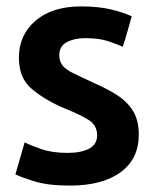

<svg xmlns="http://www.w3.org/2000/svg" viewBox="-20 -561 491 599"><path d="M191 -84Q143 -84 108.5 -96Q74 -108 57 -117L28 -17Q46 -8 88.5 5Q131 18 198 18Q299 18 356 -23.5Q413 -65 413 -141Q413 -185 395.5 -214Q378 -243 346.5 -263.5Q315 -284 271 -303Q236 -320 212 -331Q188 -342 176.5 -355Q165 -368 165 -389Q165 -417 188.5 -429.5Q212 -442 245 -442Q289 -442 317.5 -432.5Q346 -423 363 -415Q371 -439 377.5 -462.5Q384 -486 391 -510Q366 -522 326.5 -531.5Q287 -541 233 -541Q143 -541 91 -496.5Q39 -452 39 -381Q39 -319 76.5 -286Q114 -253 172 -227Q234 -202 258.5 -185.5Q283 -169 283 -139Q283 -110 257.5 -97Q232 -84 191 -84Z"/></svg>

Font: Repo DemiBold
Style: Regular
Weight: 600
Designer: Stefan Peev
Foundry: Context Ltd
Version: Version 1.502